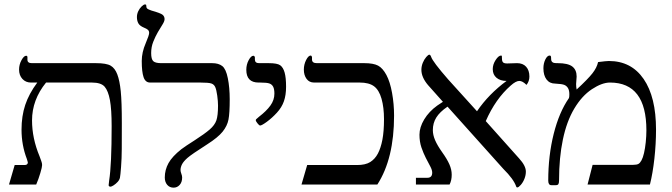

<svg xmlns="http://www.w3.org/2000/svg" viewBox="-20 -841 3061 875"><path d="M535.2 -279.8Q535.2 -207 534.9 -162.8Q534.7 -118.7 531.7 -80.1Q528.8 -41.5 526.6 -31.2Q524.4 -21 516.1 -12Q507.8 -2.9 498 3.4Q488.3 9.8 482.9 9.8Q480 9.8 477.5 7.8Q475.1 5.9 475.1 2.9L477.5 -18.6Q488.8 -90.3 488.8 -266.1Q488.8 -342.3 481 -384.8Q473.1 -427.2 456.8 -446Q440.4 -464.8 398.9 -464.8H189.9Q126 -386.2 126 -292Q126 -210.9 160.2 -128.9Q164.6 -116.7 168.2 -106.9Q171.9 -97.2 171.9 -88.9Q171.9 -79.6 163.8 -52.5Q155.8 -25.4 145 0H21L46.9 -88.9H91.8Q106.9 -88.9 106.9 -101.1L102.5 -116.2Q78.1 -179.7 78.1 -250Q78.1 -312 95 -362.8Q111.8 -413.6 149.9 -464.8H121.1Q97.2 -464.8 82 -481.4Q66.9 -498 66.9 -523.9Q66.9 -546.4 77.9 -566.7Q88.9 -586.9 99.1 -586.9Q105 -586.9 105 -580.1V-568.8Q105 -553.2 125 -553.2H417Q464.8 -553.2 484.4 -541.7Q503.9 -530.3 514.6 -502Q525.4 -473.6 530.3 -425.3Q535.2 -377 535.2 -279.8Z M1026.9 -388.2Q1026.9 -324.7 1021.2 -295.9Q1015.6 -267.1 994.4 -240.7Q973.1 -214.4 924.8 -183.6Q852.1 -137.2 834 -121.1Q815.9 -105 809.3 -91.8Q802.7 -78.6 802.7 -65.9Q802.7 -59.1 806.4 -49.3Q810.1 -39.6 810.1 -32.2Q810.1 -10.7 798.8 1.7Q787.6 14.2 771 14.2Q752.9 14.2 741.9 1.2Q731 -11.7 731 -32.2Q731 -66.9 748 -97.7Q765.1 -128.4 806.6 -161.1Q824.7 -174.8 867.2 -201.7Q912.6 -231 935.5 -250.7Q958.5 -270.5 966.1 -292.5Q973.6 -314.5 973.6 -359.9Q973.6 -378.9 970 -405.5Q966.3 -432.1 960.9 -444.1Q955.6 -456.1 943.6 -460.4Q931.6 -464.8 893.1 -464.8H664.1Q642.6 -464.8 634.3 -489.3Q626 -513.7 626 -563Q626 -602.5 644 -644Q659.7 -680.7 659.7 -690.9Q659.7 -700.2 653.8 -705.3Q647.9 -710.4 636.7 -714.8Q616.7 -723.1 610.4 -734.9Q604 -746.6 604 -763.2Q604 -776.9 609.9 -789.6Q615.7 -802.2 625.2 -811.5Q634.8 -820.8 640.6 -820.8Q645.5 -820.8 646.2 -818.6Q647 -816.4 647 -811Q647 -805.2 650.9 -801.8Q654.8 -798.3 669.9 -793Q711.9 -781.2 720.9 -773.7Q730 -766.1 730 -753.9Q730 -744.1 720.5 -729.2Q710.9 -714.4 699.5 -694.6Q688 -674.8 678.5 -650.9Q668.9 -627 668.9 -599.1Q668.9 -571.3 678.5 -562.3Q688 -553.2 714.8 -553.2H946.8Q976.1 -553.2 992.9 -540Q1009.8 -526.9 1018.3 -484.4Q1026.9 -441.9 1026.9 -388.2Z M1283.7 -445.8Q1283.7 -407.7 1273.9 -379.6Q1264.2 -351.6 1241.9 -327.4Q1219.7 -303.2 1196.3 -286.1Q1172.9 -269 1165.5 -269Q1161.1 -269 1153.3 -279.1Q1145.5 -289.1 1145.5 -293Q1145.5 -296.9 1149.9 -299.8L1160.6 -309.1Q1194.3 -335 1212.4 -360.1Q1230.5 -385.3 1230.5 -414.1Q1230.5 -434.6 1225.1 -445.3Q1219.7 -456.1 1208.3 -460.4Q1196.8 -464.8 1165.5 -464.8H1158.7Q1102.5 -464.8 1102.5 -522.9Q1102.5 -546.9 1113.3 -566.9Q1124 -586.9 1134.8 -586.9Q1137.2 -586.9 1139.4 -584.5Q1141.6 -582 1141.6 -579.1V-569.8Q1141.6 -553.2 1160.6 -553.2H1204.6Q1243.7 -553.2 1257.1 -543.5Q1270.5 -533.7 1277.1 -510.5Q1283.7 -487.3 1283.7 -445.8Z M1775.9 -314Q1775.9 -118.2 1699.7 0H1354L1379.9 -88.9H1606.9Q1645.5 -88.9 1667.2 -102.5Q1689 -116.2 1702.1 -141.1Q1715.3 -166 1722.7 -204.3Q1730 -242.7 1730 -297.9Q1730 -351.1 1718.8 -390.9Q1707.5 -430.7 1684.6 -447.8Q1661.6 -464.8 1619.6 -464.8H1411.6Q1389.2 -464.8 1377 -481.7Q1364.7 -498.5 1364.7 -523.9Q1364.7 -546.9 1375 -567.4Q1385.3 -587.9 1396 -587.9Q1398.4 -587.9 1400.1 -585Q1401.9 -582 1401.9 -579.1V-569.8Q1401.9 -553.2 1423.8 -553.2H1640.6Q1681.6 -553.2 1702.9 -542Q1724.1 -530.8 1741 -499.3Q1757.8 -467.8 1766.8 -417.2Q1775.9 -366.7 1775.9 -314Z M2392.6 -492.2Q2392.6 -470.7 2379.4 -454.1Q2361.3 -472.2 2346.7 -472.2Q2331.1 -472.2 2307.6 -451.2Q2238.3 -390.6 2193.8 -289.1L2345.7 -119.1Q2376.5 -85.4 2376.5 -59.1Q2376.5 -42.5 2370.1 -26.4Q2363.8 -10.3 2353.5 1.5Q2343.3 13.2 2337.4 13.2Q2333.5 13.2 2332.5 9.3Q2321.3 -24.4 2273.4 -71.8L2019.5 -355Q1983.9 -330.6 1968.3 -305.4Q1952.6 -280.3 1952.6 -248Q1952.6 -226.1 1962.9 -202.1Q1973.1 -178.2 1995.6 -146.5Q2017.6 -115.7 2028.1 -91.8Q2038.6 -67.9 2038.6 -44.9Q2038.6 -18.6 2028.8 0H1875.5V-30.8H1927.7Q1949.7 -30.8 1949.7 -54.2Q1949.7 -66.4 1940.7 -83Q1931.6 -99.6 1920.7 -121.1Q1909.7 -142.6 1900.6 -168.9Q1891.6 -195.3 1891.6 -227.1Q1891.6 -260.7 1913.3 -296.9Q1935.1 -333 1972.7 -359.9L1998.5 -377L1930.7 -453.1Q1900.4 -488.8 1900.4 -522.9Q1900.4 -539.1 1906.7 -554.7Q1913.1 -570.3 1922.4 -581.1Q1931.6 -591.8 1936.5 -591.8Q1941.4 -591.8 1944.8 -582Q1952.1 -559.6 2022.5 -479L2153.8 -334Q2207 -412.1 2288.6 -472.2Q2259.8 -472.2 2242.7 -486.6Q2225.6 -501 2225.6 -525.9Q2225.6 -547.4 2238.8 -567.6Q2252 -587.9 2263.7 -587.9Q2266.6 -587.9 2267.1 -585.2Q2267.6 -582.5 2267.6 -574.2Q2267.6 -562 2272.5 -556.9Q2277.3 -551.8 2291.5 -551.8L2336.4 -553.2Q2362.8 -553.2 2377.7 -536.9Q2392.6 -520.5 2392.6 -492.2Z M2969.7 -250Q2969.7 -185.1 2962.2 -117.7Q2954.6 -50.3 2941.9 0H2657.7L2680.7 -89.8H2865.7Q2881.8 -89.8 2889.4 -94Q2897 -98.1 2903.6 -110.4Q2910.2 -122.6 2915 -143.6Q2919.9 -164.6 2922.9 -193.1Q2925.8 -221.7 2925.8 -247.1Q2925.8 -464.8 2759.8 -464.8Q2723.6 -464.8 2677.7 -434.6Q2631.8 -404.3 2597.2 -346.2Q2562.5 -288.1 2545.2 -205.1Q2527.8 -122.1 2527.8 -20Q2527.8 -7.3 2524.9 -2.2Q2522 2.9 2512.7 2.9H2492.7Q2478.5 2.9 2478.5 -18.1Q2478.5 -131.8 2503.4 -231Q2528.3 -330.1 2572.8 -394Q2574.7 -398.9 2574.7 -411.1Q2574.7 -428.7 2568.8 -439Q2563 -449.2 2552.2 -453.9Q2541.5 -458.5 2510.7 -460Q2484.9 -460 2470.7 -478.8Q2456.5 -497.6 2456.5 -529.8Q2456.5 -552.2 2465.3 -570.1Q2474.1 -587.9 2484.9 -587.9Q2488.8 -587.9 2490.2 -585.2Q2491.7 -582.5 2491.7 -571.8Q2491.7 -553.2 2514.6 -553.2H2521.5Q2567.9 -553.2 2587.9 -538.1Q2607.9 -522.9 2607.9 -492.2L2605.5 -458Q2605.5 -444.3 2607.9 -433.1Q2659.2 -480.5 2679.7 -506.6Q2700.2 -532.7 2705.6 -558.1Q2743.2 -563 2754.9 -563Q2856.9 -563 2913.3 -481Q2969.7 -398.9 2969.7 -250Z"/></svg>

Font: Liberation Serif
Style: Regular
Weight: 400
Designer: Steve Matteson
Foundry: Ascender Corporation
Version: Version 2.1.5